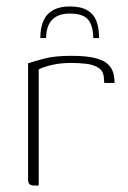

<svg xmlns="http://www.w3.org/2000/svg" viewBox="-20 -575 396 595"><path d="M196 -555Q230 -555 250 -543.5Q270 -532 278.5 -510.5Q287 -489 287 -457H269Q269 -494 253.5 -513.5Q238 -533 196 -533Q160 -533 141.5 -513.5Q123 -494 123 -457H105Q105 -489 114.5 -510.5Q124 -532 144.5 -543.5Q165 -555 196 -555ZM100 0H86Q77 0 72 -4Q67 -8 67 -19V-379Q86 -385 117.5 -393.5Q149 -402 202 -402Q248 -402 275 -395Q302 -388 314.5 -376Q327 -364 331 -349Q335 -334 335 -318H303L302 -332Q301 -355 285 -365Q269 -375 246 -377.5Q223 -380 202 -380Q168 -380 142 -374Q116 -368 100 -360Z"/></svg>

Font: Genos Thin ExtraLight
Style: Regular
Weight: 250
Version: Version 1.010